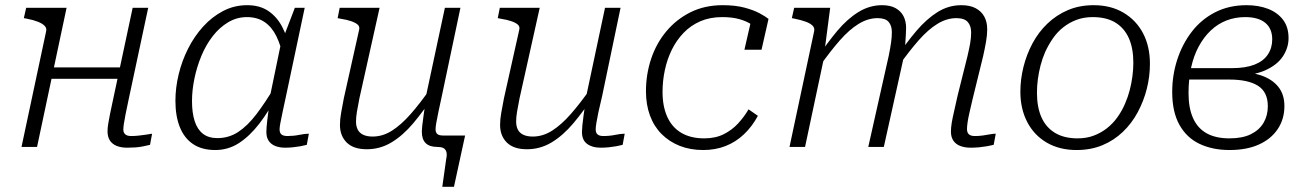

<svg xmlns="http://www.w3.org/2000/svg" viewBox="-20 -567 5047 741"><path d="M150 -263H456L466 -307H160ZM63 0H123L237 -537H81L72 -497L83 -495Q109 -490 126.5 -483Q144 -476 152.5 -467Q161 -458 158 -446ZM456 -67Q456 -75 458 -89Q460 -103 464.5 -125.5Q469 -148 476 -181L552 -537H492L416 -181Q409 -149 404.5 -126.5Q400 -104 397.5 -88.5Q395 -73 395 -60Q395 -39 404 -25Q413 -11 430 -4Q447 3 471 3Q486 3 501.5 2Q517 1 531.5 -2Q546 -5 559 -8L567 -51Q555 -49 541.5 -47Q528 -45 514 -43.5Q500 -42 486 -42Q471 -42 463.5 -48.5Q456 -55 456 -67Z M1098 -376 1074 -342Q1064 -392 1046.5 -427.5Q1029 -463 1001 -482Q973 -501 933 -501Q894 -501 860.5 -481Q827 -461 801 -427.5Q775 -394 757.5 -352Q740 -310 730.5 -264.5Q721 -219 721 -177Q721 -131 731.5 -99Q742 -67 763.5 -50.5Q785 -34 819 -34Q863 -34 899 -57.5Q935 -81 969 -125.5Q1003 -170 1040 -232L1050 -201Q1018 -138 981 -90Q944 -42 902.5 -15Q861 12 811 12Q759 12 725 -11Q691 -34 674 -76.5Q657 -119 657 -178Q657 -228 669.5 -280Q682 -332 706 -379.5Q730 -427 764 -464.5Q798 -502 841 -524.5Q884 -547 934 -547Q982 -547 1015 -525Q1048 -503 1068.5 -464.5Q1089 -426 1098 -376ZM1156 -537 1084 -197Q1076 -160 1070.5 -134Q1065 -108 1062 -92Q1059 -76 1059 -68Q1059 -54 1066.5 -48Q1074 -42 1089 -42Q1113 -42 1135 -46.5Q1157 -51 1172 -51L1164 -8Q1153 -5 1139 -2.5Q1125 0 1110 1.5Q1095 3 1080 3Q1059 3 1042.5 -3.5Q1026 -10 1017 -23.5Q1008 -37 1008 -58Q1008 -72 1011.5 -103Q1015 -134 1020 -169L1017 -171L1065 -403L1070 -412L1118 -537Z M1367 -187Q1361 -157 1357.5 -136Q1354 -115 1354 -98Q1354 -80 1360.5 -67Q1367 -54 1381.5 -47Q1396 -40 1418 -40Q1457 -40 1492.5 -62.5Q1528 -85 1565 -127Q1602 -169 1643 -228L1655 -200Q1615 -139 1575 -91.5Q1535 -44 1491 -17.5Q1447 9 1396 9Q1344 9 1318 -17Q1292 -43 1292 -85Q1292 -106 1296.5 -131.5Q1301 -157 1307 -188L1366 -452Q1369 -464 1361 -471.5Q1353 -479 1336 -485Q1319 -491 1293 -495L1283 -497L1291 -537H1445ZM1667 0Q1638 0 1623 -14.5Q1608 -29 1608 -59Q1608 -67 1609.5 -81Q1611 -95 1614 -116Q1617 -137 1621 -166L1618 -168L1697 -537H1757L1687 -205Q1678 -163 1672 -135Q1666 -107 1663.5 -91.5Q1661 -76 1661 -68Q1661 -56 1667.5 -50Q1674 -44 1690 -44H1775L1732 154H1687L1702 47Q1706 29 1702.5 18.5Q1699 8 1690.5 4Q1682 0 1667 0Z M1985 -187Q1979 -157 1975.5 -136Q1972 -115 1972 -98Q1972 -80 1978.5 -67Q1985 -54 1999.5 -47Q2014 -40 2036 -40Q2075 -40 2110.5 -62.5Q2146 -85 2183 -127Q2220 -169 2261 -228L2273 -200Q2233 -139 2193 -91.5Q2153 -44 2109 -17.5Q2065 9 2014 9Q1962 9 1936 -17Q1910 -43 1910 -85Q1910 -106 1914.5 -131.5Q1919 -157 1925 -188L1984 -452Q1987 -464 1979 -471.5Q1971 -479 1954 -485Q1937 -491 1911 -495L1901 -497L1909 -537H2063ZM2304 -197Q2295 -160 2289.5 -134Q2284 -108 2281.5 -92Q2279 -76 2279 -68Q2279 -54 2286.5 -48Q2294 -42 2308 -42Q2333 -42 2354.5 -46.5Q2376 -51 2391 -51L2383 -8Q2372 -5 2358 -2.5Q2344 0 2329 1.5Q2314 3 2298 3Q2266 3 2246 -11.5Q2226 -26 2226 -58Q2226 -67 2227.5 -82.5Q2229 -98 2232 -120Q2235 -142 2239 -169L2237 -170L2315 -537H2375Z M2698 -33Q2741 -33 2773 -49Q2805 -65 2828.5 -90.5Q2852 -116 2869 -145L2905 -120Q2883 -79 2851.5 -49Q2820 -19 2780.5 -3.5Q2741 12 2694 12Q2644 12 2603.5 -4Q2563 -20 2533.5 -49.5Q2504 -79 2488.5 -121Q2473 -163 2473 -215Q2473 -280 2493 -340Q2513 -400 2552 -446.5Q2591 -493 2645.5 -520Q2700 -547 2769 -547Q2818 -547 2853.5 -537.5Q2889 -528 2912 -515.5Q2935 -503 2946 -494L2919 -375H2853L2880 -493Q2892 -489 2898.5 -483Q2905 -477 2908.5 -470Q2912 -463 2912 -456Q2912 -449 2910 -444Q2900 -459 2881 -472Q2862 -485 2834 -493Q2806 -501 2767 -501Q2720 -501 2683 -485Q2646 -469 2618.5 -440.5Q2591 -412 2573 -375.5Q2555 -339 2546 -297Q2537 -255 2537 -212Q2537 -156 2555.5 -115.5Q2574 -75 2610 -54Q2646 -33 2698 -33Z M3027 0H3087L3165 -367L3163 -376L3184 -537H3045L3036 -497L3046 -495Q3071 -490 3089 -483.5Q3107 -477 3116 -468Q3125 -459 3122 -446ZM3733 -182 3774 -349Q3781 -380 3785.5 -406Q3790 -432 3790 -454Q3790 -482 3779 -502.5Q3768 -523 3746 -535Q3724 -547 3690 -547Q3641 -547 3598.5 -520.5Q3556 -494 3516.5 -447.5Q3477 -401 3436 -340L3448 -312Q3489 -370 3525.5 -411.5Q3562 -453 3598 -475Q3634 -497 3671 -497Q3702 -497 3715 -482Q3728 -467 3728 -442Q3728 -422 3724.5 -401.5Q3721 -381 3714 -351L3676 -199Q3668 -162 3662 -136.5Q3656 -111 3653 -92.5Q3650 -74 3650 -59Q3650 -38 3659.5 -24Q3669 -10 3686.5 -3.5Q3704 3 3726 3Q3743 3 3758.5 1.5Q3774 0 3788.5 -2.5Q3803 -5 3815 -8L3823 -51Q3813 -51 3800 -48.5Q3787 -46 3772.5 -44Q3758 -42 3742 -42Q3727 -42 3719.5 -48.5Q3712 -55 3712 -69Q3712 -78 3714 -93Q3716 -108 3721 -130Q3726 -152 3733 -182ZM3331 0H3391L3468 -347Q3469 -354 3471 -369Q3473 -384 3474 -401Q3475 -418 3476 -433.5Q3477 -449 3477 -459Q3477 -485 3467 -504.5Q3457 -524 3436.5 -535.5Q3416 -547 3384 -547Q3336 -547 3293 -520.5Q3250 -494 3211 -447.5Q3172 -401 3132 -340L3144 -312Q3185 -370 3221.5 -411.5Q3258 -453 3294 -475Q3330 -497 3367 -497Q3397 -497 3409.5 -482.5Q3422 -468 3422 -443Q3422 -424 3419 -403Q3416 -382 3410 -352Z M4322 -167Q4333 -192 4340 -219Q4347 -246 4350.5 -273Q4354 -300 4354 -325Q4354 -381 4336.5 -420Q4319 -459 4284.5 -480Q4250 -501 4197 -501Q4163 -501 4135 -490.5Q4107 -480 4084 -462Q4061 -444 4044 -419.5Q4027 -395 4014 -367Q4003 -342 3996 -315Q3989 -288 3985.5 -261.5Q3982 -235 3982 -209Q3982 -153 3999.5 -114Q4017 -75 4052 -54Q4087 -33 4139 -33Q4173 -33 4201 -43.5Q4229 -54 4252 -72Q4275 -90 4292.5 -114.5Q4310 -139 4322 -167ZM3918 -213Q3918 -261 3930 -309Q3942 -357 3965 -400Q3988 -443 4022.5 -476Q4057 -509 4101.5 -528Q4146 -547 4201 -547Q4267 -547 4316 -518Q4365 -489 4391.5 -438.5Q4418 -388 4418 -321Q4418 -272 4406 -224.5Q4394 -177 4371 -134Q4348 -91 4313.5 -58Q4279 -25 4234.5 -6.5Q4190 12 4135 12Q4069 12 4020 -16.5Q3971 -45 3944.5 -96Q3918 -147 3918 -213Z M4725 -33Q4775 -33 4807.5 -49Q4840 -65 4856.5 -93Q4873 -121 4873 -157Q4873 -212 4835 -236Q4797 -260 4724 -260H4547L4555 -304H4734Q4787 -304 4821.5 -317.5Q4856 -331 4873 -356.5Q4890 -382 4890 -415Q4890 -457 4863 -479Q4836 -501 4786 -501Q4747 -501 4713.5 -488Q4680 -475 4653 -449.5Q4626 -424 4606.5 -388Q4587 -352 4577 -306.5Q4567 -261 4567 -207Q4567 -150 4584.5 -111Q4602 -72 4637 -52.5Q4672 -33 4725 -33ZM4791 -547Q4837 -547 4873.5 -533Q4910 -519 4931.5 -491Q4953 -463 4953 -420Q4953 -383 4931.5 -350Q4910 -317 4864 -296Q4818 -275 4742 -275L4776 -299L4771 -267L4744 -291Q4802 -291 4845.5 -276.5Q4889 -262 4913 -232.5Q4937 -203 4937 -158Q4937 -107 4911 -68.5Q4885 -30 4838 -9Q4791 12 4725 12Q4660 12 4610 -11.5Q4560 -35 4532 -85Q4504 -135 4504 -212Q4504 -277 4523.5 -337Q4543 -397 4579.5 -444.5Q4616 -492 4669.5 -519.5Q4723 -547 4791 -547Z"/></svg>

Font: Roboto Serif ExtraLight
Style: Italic
Weight: 250
Italic angle: -10°
Designer: Greg Gazdowicz
Foundry: Commercial Type
Version: Version 1.008